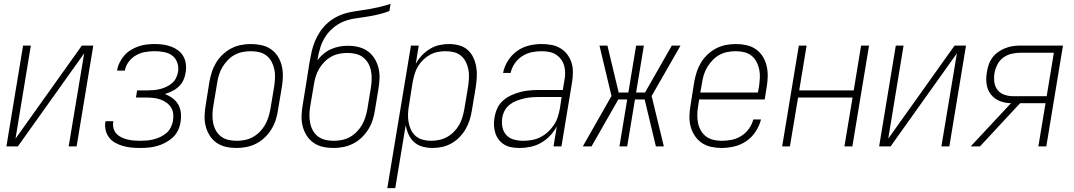

<svg xmlns="http://www.w3.org/2000/svg" viewBox="-20 -755 5540 990"><path d="M13 0 99 -520H139L60 -40L402 -520H461L375 0H334L414 -480L72 0Z M702 8Q680 8 658 6Q636 4 615 -2Q594 -8 575.5 -18Q557 -28 544 -44Q531 -60 525.5 -81Q520 -102 523 -124Q524 -126 524 -127Q524 -128 524 -130H564Q564 -129 564 -128Q564 -127 564 -126Q561 -109 565.5 -93Q570 -77 580.5 -65.5Q591 -54 605.5 -47Q620 -40 636 -36Q652 -32 668.5 -30.5Q685 -29 702 -29Q719 -29 737 -30.5Q755 -32 772.5 -36.5Q790 -41 807 -49Q824 -57 838 -69Q852 -81 860.5 -98Q869 -115 872 -132Q875 -151 873 -169Q871 -187 861.5 -201.5Q852 -216 838 -226Q824 -236 807 -242Q790 -248 772 -250Q754 -252 735 -252H681L687 -289H742Q758 -289 774 -290.5Q790 -292 806 -296Q822 -300 838 -307.5Q854 -315 867 -326Q880 -337 887.5 -352.5Q895 -368 898 -384Q902 -409 894 -432Q886 -455 868 -468.5Q850 -482 826 -486.5Q802 -491 777 -491Q753 -491 729 -487Q705 -483 682.5 -470.5Q660 -458 644 -437Q628 -416 624 -392Q624 -392 624 -391.5Q624 -391 624 -391H584Q584 -392 584 -392Q584 -392 584 -393Q587 -413 597 -433Q607 -453 621.5 -469.5Q636 -486 655 -497.5Q674 -509 694.5 -516Q715 -523 736 -525.5Q757 -528 777 -528Q800 -528 821.5 -525Q843 -522 863 -514.5Q883 -507 899.5 -494.5Q916 -482 926 -463.5Q936 -445 938.5 -423.5Q941 -402 937 -380Q934 -360 925.5 -341.5Q917 -323 901.5 -308.5Q886 -294 867.5 -285Q849 -276 830 -270Q852 -262 870 -248.5Q888 -235 899 -216Q910 -197 912.5 -173.5Q915 -150 911 -126Q908 -104 898 -83Q888 -62 870.5 -46Q853 -30 832 -19Q811 -8 789.5 -2Q768 4 746 6Q724 8 702 8Z M1200 8Q1171 8 1144.5 2Q1118 -4 1096.5 -19Q1075 -34 1061 -56.5Q1047 -79 1040.5 -105Q1034 -131 1035 -159Q1036 -187 1041 -215L1060 -335Q1065 -361 1073 -385.5Q1081 -410 1095 -433Q1109 -456 1129.5 -475Q1150 -494 1173.5 -506Q1197 -518 1223 -523Q1249 -528 1274 -528Q1302 -528 1329 -522Q1356 -516 1377.5 -501Q1399 -486 1413 -463.5Q1427 -441 1433 -415Q1439 -389 1438.5 -361Q1438 -333 1433 -305L1413 -185Q1409 -159 1401 -134.5Q1393 -110 1378.5 -87Q1364 -64 1344 -45Q1324 -26 1300 -14Q1276 -2 1250.5 3Q1225 8 1200 8ZM1200 -29Q1221 -29 1242 -33Q1263 -37 1282.5 -47.5Q1302 -58 1318.5 -74.5Q1335 -91 1346 -110Q1357 -129 1363.5 -149.5Q1370 -170 1374 -191L1394 -311Q1397 -333 1398 -355Q1399 -377 1394.5 -398Q1390 -419 1380 -437.5Q1370 -456 1354 -468.5Q1338 -481 1317 -486Q1296 -491 1273 -491Q1253 -491 1231.5 -487Q1210 -483 1190.5 -472.5Q1171 -462 1155 -445.5Q1139 -429 1127.5 -410Q1116 -391 1109.5 -370.5Q1103 -350 1100 -329L1080 -209Q1076 -187 1075.5 -165Q1075 -143 1079 -122Q1083 -101 1093 -82.5Q1103 -64 1119.5 -51.5Q1136 -39 1157 -34Q1178 -29 1200 -29Z M1700 8Q1671 8 1644.5 2Q1618 -4 1596.5 -19Q1575 -34 1561 -56.5Q1547 -79 1540.5 -105Q1534 -131 1535 -159Q1536 -187 1541 -215L1559 -326Q1563 -353 1567.5 -380Q1572 -407 1576 -434Q1581 -462 1587 -489Q1593 -516 1604 -542.5Q1615 -569 1631.5 -593.5Q1648 -618 1670.5 -637.5Q1693 -657 1719.5 -670Q1746 -683 1773.5 -689.5Q1801 -696 1828.5 -699.5Q1856 -703 1883.5 -708Q1911 -713 1939 -719.5Q1967 -726 1994 -735L1988 -698Q1959 -687 1929 -680Q1899 -673 1869 -668.5Q1839 -664 1809 -659.5Q1779 -655 1750.5 -643.5Q1722 -632 1697 -610.5Q1672 -589 1655.5 -562.5Q1639 -536 1630.5 -506.5Q1622 -477 1617 -447Q1617 -447 1617 -446Q1617 -445 1617 -445Q1631 -463 1649 -478Q1667 -493 1688 -502Q1709 -511 1730.5 -515Q1752 -519 1774 -519Q1802 -519 1828.5 -512.5Q1855 -506 1876 -491Q1897 -476 1911 -453.5Q1925 -431 1931.5 -405Q1938 -379 1937 -351Q1936 -323 1931 -295L1913 -185Q1909 -159 1901 -134.5Q1893 -110 1878.5 -87Q1864 -64 1844 -45Q1824 -26 1800 -14Q1776 -2 1750.5 3Q1725 8 1700 8ZM1700 -29Q1721 -29 1742 -33Q1763 -37 1782.5 -47.5Q1802 -58 1818.5 -74.5Q1835 -91 1846 -110Q1857 -129 1863.5 -149.5Q1870 -170 1874 -191L1892 -301Q1896 -324 1896.5 -346Q1897 -368 1893 -389Q1889 -410 1879 -428Q1869 -446 1852.5 -459Q1836 -472 1815 -477Q1794 -482 1772 -482Q1751 -482 1730 -478Q1709 -474 1689.5 -463.5Q1670 -453 1654 -437Q1638 -421 1626.5 -402Q1615 -383 1608.5 -362.5Q1602 -342 1599 -322L1580 -209Q1576 -187 1575.5 -165Q1575 -143 1579 -122Q1583 -101 1593 -82.5Q1603 -64 1619.5 -51.5Q1636 -39 1657 -34Q1678 -29 1700 -29Z M1977 215 2099 -520H2139L2124 -426Q2136 -449 2155 -469Q2174 -489 2197 -503Q2220 -517 2245.5 -522.5Q2271 -528 2296 -528Q2322 -528 2347.5 -521Q2373 -514 2391.5 -497.5Q2410 -481 2420.5 -458.5Q2431 -436 2435.5 -410.5Q2440 -385 2438.5 -358Q2437 -331 2433 -305L2413 -185Q2409 -160 2401.5 -136Q2394 -112 2381 -89.5Q2368 -67 2349 -47.5Q2330 -28 2307.5 -15.5Q2285 -3 2260 2.5Q2235 8 2210 8Q2184 8 2158.5 1Q2133 -6 2115 -22.5Q2097 -39 2086.5 -62Q2076 -85 2072 -110L2018 215ZM2203 -29Q2223 -29 2244.5 -33.5Q2266 -38 2285 -48.5Q2304 -59 2320 -75Q2336 -91 2347 -110Q2358 -129 2364 -149.5Q2370 -170 2374 -191L2394 -311Q2397 -333 2398 -354.5Q2399 -376 2395 -397Q2391 -418 2381.5 -436.5Q2372 -455 2356.5 -468Q2341 -481 2320 -486Q2299 -491 2277 -491Q2257 -491 2236.5 -487Q2216 -483 2197 -472.5Q2178 -462 2162 -446.5Q2146 -431 2135 -412.5Q2124 -394 2118 -373.5Q2112 -353 2108 -333L2089 -213Q2085 -191 2084 -169Q2083 -147 2086.5 -126Q2090 -105 2099 -86Q2108 -67 2123.5 -53.5Q2139 -40 2160 -34.5Q2181 -29 2203 -29Z M2660 8Q2639 8 2618.5 4.5Q2598 1 2581 -9Q2564 -19 2552 -34.5Q2540 -50 2534 -69Q2528 -88 2527 -108.5Q2526 -129 2530 -150Q2534 -174 2544.5 -197Q2555 -220 2574.5 -237Q2594 -254 2617.5 -264.5Q2641 -275 2664.5 -281Q2688 -287 2712 -289Q2736 -291 2760 -291H2882L2890 -339Q2894 -359 2894 -378.5Q2894 -398 2889 -416Q2884 -434 2873 -449Q2862 -464 2846 -474Q2830 -484 2811 -487.5Q2792 -491 2772 -491Q2747 -491 2721 -485.5Q2695 -480 2672 -465Q2649 -450 2633.5 -427Q2618 -404 2613 -379H2574Q2580 -411 2598.5 -441Q2617 -471 2645.5 -491.5Q2674 -512 2707 -520Q2740 -528 2772 -528Q2798 -528 2823 -523.5Q2848 -519 2869 -506.5Q2890 -494 2904.5 -475Q2919 -456 2926.5 -433Q2934 -410 2934 -384.5Q2934 -359 2930 -333L2875 0H2834L2851 -103Q2837 -77 2816 -55Q2795 -33 2769.5 -18.5Q2744 -4 2715.5 2Q2687 8 2660 8ZM2678 -29Q2700 -29 2722.5 -33Q2745 -37 2766 -47.5Q2787 -58 2805 -74.5Q2823 -91 2836 -110.5Q2849 -130 2856 -152Q2863 -174 2867 -196L2876 -255H2760Q2741 -255 2722 -253.5Q2703 -252 2683.5 -247.5Q2664 -243 2645 -236Q2626 -229 2609.5 -216.5Q2593 -204 2583 -186Q2573 -168 2570 -149Q2566 -124 2570.5 -100Q2575 -76 2590.5 -59Q2606 -42 2629.5 -35.5Q2653 -29 2678 -29Z M2985 0 3133 -260 3071 -520H3112L3170 -278H3220L3260 -520H3300L3260 -278H3306L3444 -520H3489L3340 -260L3403 0H3362L3304 -242H3254L3214 0H3174L3214 -242H3168L3030 0Z M3701 8Q3673 8 3646 2Q3619 -4 3597.5 -19Q3576 -34 3561.5 -56.5Q3547 -79 3540.5 -105Q3534 -131 3535 -159Q3536 -187 3541 -215L3560 -335Q3565 -361 3573 -385.5Q3581 -410 3595 -433Q3609 -456 3629.5 -475Q3650 -494 3673.5 -506Q3697 -518 3723 -523Q3749 -528 3774 -528Q3802 -528 3829 -522Q3856 -516 3877.5 -501Q3899 -486 3913 -463.5Q3927 -441 3933 -415Q3939 -389 3938.5 -361Q3938 -333 3933 -305L3923 -242H3585L3580 -209Q3576 -187 3575.5 -165Q3575 -143 3579 -122Q3583 -101 3593.5 -82.5Q3604 -64 3620.5 -51.5Q3637 -39 3658 -34Q3679 -29 3701 -29Q3726 -29 3752 -34Q3778 -39 3801.5 -53.5Q3825 -68 3841.5 -91Q3858 -114 3864 -139H3904Q3896 -107 3876.5 -77Q3857 -47 3828.5 -27.5Q3800 -8 3766.5 0Q3733 8 3701 8ZM3591 -278H3888L3894 -311Q3897 -333 3898 -355Q3899 -377 3894.5 -398Q3890 -419 3880 -437.5Q3870 -456 3854 -468.5Q3838 -481 3817 -486Q3796 -491 3773 -491Q3753 -491 3731.5 -487Q3710 -483 3690.5 -472.5Q3671 -462 3655 -445.5Q3639 -429 3627.5 -410Q3616 -391 3609.5 -370.5Q3603 -350 3600 -329Z M4013 0 4099 -520H4139L4101 -289H4382L4420 -520H4461L4375 0H4334L4376 -252H4095L4053 0Z M4513 0 4599 -520H4639L4560 -40L4902 -520H4961L4875 0H4834L4914 -480L4572 0Z M4985 0 5193 -223Q5162 -223 5134 -234.5Q5106 -246 5088.5 -269Q5071 -292 5067 -322.5Q5063 -353 5069 -385Q5072 -404 5078.5 -423Q5085 -442 5097.5 -458.5Q5110 -475 5127 -487Q5144 -499 5163 -506.5Q5182 -514 5201.5 -517Q5221 -520 5240 -520H5461L5375 0H5334L5371 -223H5240L5033 0ZM5204 -259H5377L5414 -483H5240Q5218 -483 5195 -477.5Q5172 -472 5153 -458Q5134 -444 5123 -422.5Q5112 -401 5108 -379Q5104 -355 5107 -332Q5110 -309 5123.5 -291.5Q5137 -274 5158.5 -266.5Q5180 -259 5204 -259Z"/></svg>

Font: Iosevka SS04 XLt Obl
Style: Regular
Weight: 200
Italic angle: -9°
Monospace: yes
Designer: Belleve Invis
Foundry: Belleve Invis
Version: Version 19.0.0; ttfautohint (v1.8.4)